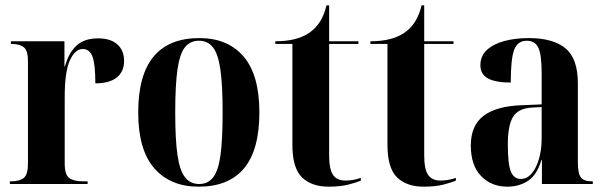

<svg xmlns="http://www.w3.org/2000/svg" viewBox="-20 -691 2274 721"><path d="M17 0V-10H21Q53 -10 69 -22.5Q85 -35 85 -77V-462Q85 -501 69.5 -513.5Q54 -526 23 -526H21V-536H222V-442H224Q238 -493 267.5 -520Q297 -547 348 -547Q395 -547 420.5 -524.5Q446 -502 446 -462Q446 -422 418.5 -400Q391 -378 338 -378Q338 -451 327 -479Q316 -507 291 -507Q262 -507 242.5 -464.5Q223 -422 223 -326V-77Q223 -35 240 -22.5Q257 -10 293 -10H309V0Z M726 10Q620 10 559.5 -59Q499 -128 499 -269Q499 -548 729 -548Q835 -548 894.5 -479Q954 -410 954 -269Q954 -128 896.5 -59Q839 10 726 10ZM728 0Q761 0 780.5 -25Q800 -50 808 -108.5Q816 -167 816 -269Q816 -372 807.5 -430.5Q799 -489 779.5 -513.5Q760 -538 727 -538Q694 -538 674.5 -513.5Q655 -489 646.5 -430.5Q638 -372 638 -269Q638 -167 646.5 -108.5Q655 -50 675 -25Q695 0 728 0Z M1214 10Q1150 10 1114 -25Q1078 -60 1078 -147V-526H1014V-536Q1094 -536 1140 -567Q1190 -600 1206 -671H1216V-536H1326V-526H1216V-107Q1216 -56 1230.5 -34.5Q1245 -13 1277 -13Q1289 -13 1303 -15Q1317 -17 1335 -23V-13Q1320 -6 1289 2Q1258 10 1214 10Z M1571 10Q1507 10 1471 -25Q1435 -60 1435 -147V-526H1371V-536Q1451 -536 1497 -567Q1547 -600 1563 -671H1573V-536H1683V-526H1573V-107Q1573 -56 1587.5 -34.5Q1602 -13 1634 -13Q1646 -13 1660 -15Q1674 -17 1692 -23V-13Q1677 -6 1646 2Q1615 10 1571 10Z M1885 10Q1825 10 1786.5 -30Q1748 -70 1748 -145Q1748 -220 1796.5 -256.5Q1845 -293 1942 -296L2014 -299V-417Q2014 -486 2001.5 -512Q1989 -538 1958 -538Q1924 -538 1911 -504.5Q1898 -471 1898 -381Q1841 -381 1812.5 -396.5Q1784 -412 1784 -446Q1784 -481 1808.5 -503.5Q1833 -526 1874 -537Q1915 -548 1966 -548Q2057 -548 2103.5 -509.5Q2150 -471 2150 -378V-82Q2150 -39 2161.5 -24.5Q2173 -10 2203 -10H2206V0H2015V-90H2013Q1997 -35 1963.5 -12.5Q1930 10 1885 10ZM1936 -19Q1959 -19 1976.5 -39.5Q1994 -60 2004 -94.5Q2014 -129 2014 -169V-289L1977 -287Q1926 -284 1906.5 -252Q1887 -220 1887 -149Q1887 -74 1898.5 -46.5Q1910 -19 1936 -19Z"/></svg>

Font: Noto Serif Display Condensed
Style: Bold
Weight: 700
Width: 3
Designer: Monotype Design Team
Foundry: Monotype Imaging Inc.
Version: Version 2.009